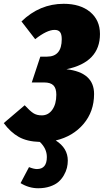

<svg xmlns="http://www.w3.org/2000/svg" viewBox="-56 -735 551 1020"><path d="M296.9 -367.2Q443.8 -350.6 443.8 -235.8Q443.8 -142.6 387.7 -76.4Q331.5 -10.3 240.2 11.2Q304.2 51.8 304.2 118.2Q304.2 137.2 299.6 156.5Q294.9 175.8 283.4 195.8Q272 215.8 254.9 231Q237.8 246.1 209.7 255.6Q181.6 265.1 147 265.1Q97.7 265.1 53.2 237.8L98.1 152.8Q124 163.1 140.1 163.1Q192.9 163.1 192.9 99.1Q192.9 54.7 155.8 19Q87.4 17.1 43.5 -7.8Q-0.5 -32.7 -36.1 -81.1L75.2 -175.8Q103 -145.5 121.1 -133.8Q139.2 -122.1 166 -122.1Q200.7 -122.1 221.9 -152.1Q243.2 -182.1 243.2 -231.9Q243.2 -266.1 227.8 -281.5Q212.4 -296.9 179.2 -296.9H112.8L158.2 -434.1H193.8Q272 -434.1 272 -526.9Q272 -553.2 262.9 -564.7Q253.9 -576.2 233.9 -576.2Q193.4 -576.2 130.9 -526.9L58.1 -621.1Q154.8 -714.8 282.2 -714.8Q370.6 -714.8 422.9 -671.4Q475.1 -627.9 475.1 -554.2Q475.1 -404.3 296.9 -367.2Z"/></svg>

Font: Fira Sans Compressed Heavy
Style: Italic
Weight: 900
Width: 3
Italic angle: -8°
Designer: Carrois Corporate & Edenspiekermann AG
Foundry: Carrois Corporate GbR & Edenspiekermann AG
Version: Version 4.203;PS 004.203;hotconv 1.0.88;makeotf.lib2.5.64775